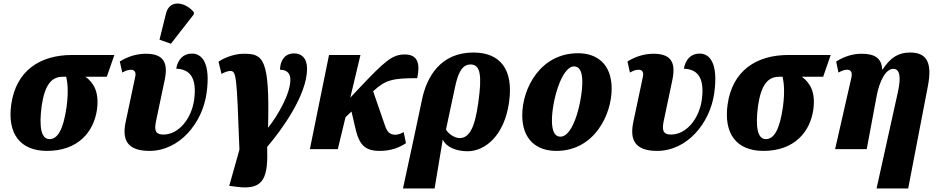

<svg xmlns="http://www.w3.org/2000/svg" viewBox="-20 -849 5329 1093"><path d="M248 10C424 10 514 -98 532 -225C546 -327 512 -378 467 -412H588L631 -536H390C208 -536 71 -447 44 -254C21 -90 93 10 248 10ZM262 -57C213 -57 202 -129 217 -245C235 -369 275 -412 337 -412H357C364 -380 371 -331 359 -240C340 -108 307 -57 262 -57Z M953 -600 1083 -767 1084 -779C1038 -836 946 -857 925 -772L888 -623ZM831 10C1001 10 1132 -147 1156 -319C1180 -490 1130 -544 1073 -544C1024 -544 993 -512 983 -458C1053 -455 1104 -417 1085 -279C1069 -172 997 -83 910 -83C859 -83 859 -115 869 -163L918 -396C941 -506 898 -543 810 -543C763 -543 712 -530 662 -499L676 -436C699 -449 712 -452 726 -452C751 -452 754 -431 750 -413L695 -153C674 -52 705 10 831 10Z M1332 215C1488 235 1506 155 1501 -13C1585 -111 1728 -309 1728 -458C1728 -519 1696 -545 1655 -545C1601 -545 1575 -505 1574 -452C1606 -452 1633 -438 1633 -395C1633 -314 1560 -190 1508 -124H1506C1516 -518 1478 -543 1368 -543C1311 -543 1255 -519 1224 -498L1241 -428C1257 -438 1279 -445 1289 -445C1326 -445 1327 -428 1343 3L1285 209Z M1744 0H1903L1947 -182L1981 -214L2000 -132C2023 -24 2056 10 2142 10C2211 10 2258 -12 2291 -34L2278 -97C2259 -86 2242 -82 2230 -82C2198 -82 2184 -99 2172 -133L2104 -330L2106 -331C2175 -395 2217 -404 2355 -404C2372 -483 2361 -539 2284 -539C2214 -539 2172 -503 2023 -345L1974 -293L2032 -536H1853Z M2383 -285 2340 -82 2274 224H2454L2500 -52H2502C2521 -12 2576 12 2642 12C2742 12 2852 -78 2878 -268C2904 -452 2829 -550 2675 -550C2488 -550 2410 -412 2383 -285ZM2596 -63C2567 -63 2529 -90 2519 -112L2569 -347C2586 -429 2608 -482 2659 -482C2716 -482 2724 -417 2703 -267C2683 -119 2651 -63 2596 -63Z M3147 10C3364 10 3462 -197 3462 -344C3462 -487 3376 -546 3271 -546C3056 -546 2953 -346 2953 -193C2953 -57 3032 10 3147 10ZM3170 -71C3140 -71 3122 -99 3122 -163C3122 -274 3177 -471 3248 -471C3277 -471 3295 -445 3295 -383C3295 -285 3249 -71 3170 -71Z M3721 10C3891 10 4022 -147 4046 -319C4070 -490 4020 -544 3963 -544C3914 -544 3883 -512 3873 -458C3943 -455 3994 -417 3975 -279C3959 -172 3887 -83 3800 -83C3749 -83 3749 -115 3759 -163L3808 -396C3831 -506 3788 -543 3700 -543C3653 -543 3602 -530 3552 -499L3566 -436C3589 -449 3602 -452 3616 -452C3641 -452 3644 -431 3640 -413L3585 -153C3564 -52 3595 10 3721 10Z M4326 10C4502 10 4592 -98 4610 -225C4624 -327 4590 -378 4545 -412H4666L4709 -536H4468C4286 -536 4149 -447 4122 -254C4099 -90 4171 10 4326 10ZM4340 -57C4291 -57 4280 -129 4295 -245C4313 -369 4353 -412 4415 -412H4435C4442 -380 4449 -331 4437 -240C4418 -108 4385 -57 4340 -57Z M4970 224H5150L5262 -358C5288 -493 5256 -550 5161 -550C5096 -550 5050 -523 5005 -454H5002C4999 -519 4958 -543 4885 -543C4838 -543 4790 -530 4740 -499L4753 -436C4777 -449 4789 -452 4803 -452C4829 -452 4832 -431 4826 -404L4734 0H4914L4971 -305C4986 -384 5021 -457 5065 -457C5104 -457 5110 -408 5091 -323Z"/></svg>

Font: Noto Serif Condensed Black
Style: Italic
Weight: 900
Width: 3
Italic angle: -12°
Designer: Monotype Design Team
Foundry: Monotype Imaging Inc.
Version: Version 2.013